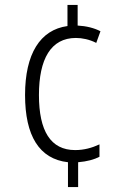

<svg xmlns="http://www.w3.org/2000/svg" viewBox="-20 -744 505 774"><path d="M293 -641V-724H252V-639C142 -624 81 -527 81 -361C81 -197 138 -103 254 -90V10H295V-90C331 -93 360 -101 381 -112V-162C351 -148 319 -139 283 -139C184 -139 137 -216 137 -361C137 -506 185 -591 286 -591C311 -591 341 -585 368 -571L385 -618C360 -631 329 -639 293 -641Z"/></svg>

Font: Noto Sans Thai Looped Condensed Light
Style: Regular
Weight: 300
Width: 3
Designer: Sasikarn Vongin, Ben Mitchell
Foundry: The Fontpad Ltd
Version: Version 1.001